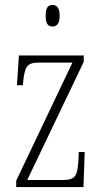

<svg xmlns="http://www.w3.org/2000/svg" viewBox="-20 -762 422 782"><path d="M194 -654C210 -654 223 -664 223 -698C223 -731 210 -742 194 -742C176 -742 166 -731 166 -698C166 -664 176 -654 194 -654ZM46 0H320L325 -143H301L299 -103C295 -47 287 -29 237 -29H91L321 -510V-536H57L49 -415H73L75 -435C82 -490 89 -507 139 -507H275L46 -26Z"/></svg>

Font: Noto Serif Lao ExtraCondensed ExtraLight
Style: Regular
Weight: 200
Width: 2
Designer: Monotype Design Team
Foundry: Monotype Imaging Inc.
Version: Version 2.003